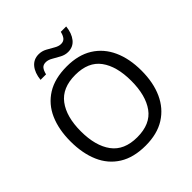

<svg xmlns="http://www.w3.org/2000/svg" viewBox="-240 -1082 1261 1261"><g transform="rotate(-45 390.5 -451.5)"><path d="M720 -358Q720 -247 682.5 -164.5Q645 -82 572 -36Q499 10 391 10Q280 10 206.5 -36Q133 -82 97 -165Q61 -248 61 -359Q61 -469 97 -551Q133 -633 206.5 -679Q280 -725 392 -725Q499 -725 572 -679.5Q645 -634 682.5 -551.5Q720 -469 720 -358ZM156 -358Q156 -223 213 -145.5Q270 -68 391 -68Q513 -68 569 -145.5Q625 -223 625 -358Q625 -493 569 -569.5Q513 -646 392 -646Q271 -646 213.5 -569.5Q156 -493 156 -358ZM208 -784Q214 -843 242.5 -877.5Q271 -912 318 -912Q348 -912 374.5 -897.5Q401 -883 425 -869Q449 -855 470 -855Q493 -855 505.5 -869.5Q518 -884 525 -913H575Q569 -855 541 -820Q513 -785 466 -785Q438 -785 411.5 -799Q385 -813 360.5 -827.5Q336 -842 314 -842Q290 -842 278 -827.5Q266 -813 259 -784Z"/></g></svg>

Font: Noto Sans Old Italic
Style: Regular
Weight: 400
Designer: Monotype Design Team
Foundry: Monotype Imaging Inc.
Version: Version 2.003; ttfautohint (v1.8.4.7-5d5b)